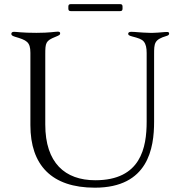

<svg xmlns="http://www.w3.org/2000/svg" viewBox="-20 -884 889 916"><path d="M432.5 11.4C687.5 11.4 715.2 -177.9 715.2 -303.3V-624.3C715.2 -677.6 715.6 -695 774.1 -712.4C782.7 -714.5 786.9 -718.4 786.9 -723.7C786.9 -729.4 783.4 -731.5 777 -731.5C761.7 -731.5 740.4 -728 709.9 -727.3H694.6C648.1 -728.3 626.8 -732.2 605.8 -732.2C595.9 -732.2 591.6 -728.3 591.6 -723C591.6 -718 593.8 -714.5 610.1 -710.2C639.6 -702.4 655.9 -697.8 666.2 -685.4C676.1 -672.9 679.7 -655.5 679.7 -631.4V-304C679.7 -179.7 652 -24.1 434.7 -24.1C290.1 -24.1 196 -106.9 196 -289.8V-624.3C196 -679.7 197.8 -689.6 244.3 -708.1C263.5 -715.9 267 -718 267 -725.1C267 -730.5 263.5 -733 255.7 -733C241.5 -733 218 -727.3 153.4 -727.3C85.2 -727.3 59.7 -732.2 46.9 -732.2C38.4 -732.2 34.1 -728.7 34.1 -722.3C34.1 -717.3 36.9 -713.1 51.1 -708.8C106.5 -692.5 125 -684.7 125 -632.1V-286.9C125 -96.6 225.9 11.4 432.5 11.4ZM306.1 -842.3C306.5 -834.2 309.3 -831.3 317.5 -831H553.3C561.4 -831.3 564.3 -834.2 564.6 -842.3V-853C564.3 -861.2 561.4 -864 553.3 -864.3H317.5C309.3 -864 306.5 -861.2 306.1 -853Z"/></svg>

Font: Margiela Serif Light
Style: Regular
Weight: 300
Designer: Andreas Faust, Stefan Endress
Version: Version 1.002;FEAKit 1.0